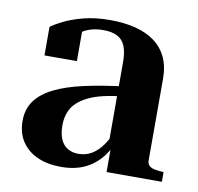

<svg xmlns="http://www.w3.org/2000/svg" viewBox="-66 -598 698 677"><g transform="rotate(10 283.5 -260.0)"><path d="M372 -309 371 -273Q330 -269 298 -261.5Q266 -254 243 -242.5Q220 -231 204.5 -216Q189 -201 181.5 -180.5Q174 -160 174 -135Q174 -105 183 -85Q192 -65 208.5 -55.5Q225 -46 246 -46Q273 -46 294 -58.5Q315 -71 331.5 -94Q348 -117 360 -146L378 -130Q365 -88 340 -56Q315 -24 279 -7Q243 10 194 10Q146 10 110 -6Q74 -22 53.5 -52.5Q33 -83 33 -127Q33 -169 55 -199Q77 -229 119.5 -250Q162 -271 225.5 -285Q289 -299 372 -309ZM356 0V-96L346 -93V-391Q346 -427 337 -449Q328 -471 308.5 -481Q289 -491 259 -491Q218 -491 189 -474.5Q160 -458 144 -433Q146 -447 149 -457.5Q152 -468 157.5 -475Q163 -482 170 -486.5Q177 -491 185 -493V-367H69V-469Q83 -480 111 -494Q139 -508 180.5 -519Q222 -530 276 -530Q326 -530 366 -520Q406 -510 435 -489Q464 -468 479.5 -435.5Q495 -403 495 -358V-66Q495 -54 502 -47.5Q509 -41 521 -38.5Q533 -36 550 -35L554 -34V0Z"/></g></svg>

Font: Roboto Serif 144pt SemiBold
Style: Regular
Weight: 600
Version: Version 1.008